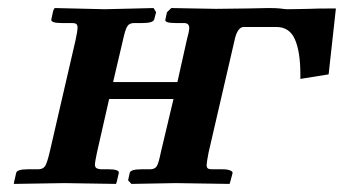

<svg xmlns="http://www.w3.org/2000/svg" viewBox="-20 -454 851 475"><path d="M595.2 -433.1 643.1 -434.1Q664.1 -434.1 671.9 -433.1Q685.5 -431.2 690.9 -431.2Q701.2 -431.2 718.8 -431.6Q736.3 -432.1 744.1 -432.1Q761.2 -433.1 811 -433.1L793 -270L723.1 -258.8V-270Q723.1 -325.7 709.7 -356.4Q696.3 -387.2 664.1 -387.2H583Q569.3 -387.2 562 -361.8L496.1 -77.1Q491.2 -51.8 491.2 -45.9Q491.2 -39.6 494.1 -37.4Q497.1 -35.2 504.9 -35.2H529.8Q543 -35.2 549.8 -32.2Q556.6 -29.3 555.2 -24.9L549.8 -4.9L547.9 1L414.1 -1Q397.9 -0.5 359.4 0Q320.8 0.5 305.2 1L296.9 -7.8L300.8 -25.9Q302.2 -35.2 330.1 -35.2H351.1Q363.3 -35.2 367.9 -43Q372.6 -50.8 377.9 -77.1L409.2 -209H250L220.2 -78.1Q214.8 -52.2 214.8 -47.9Q214.8 -41 218 -38.6Q221.2 -36.1 229 -35.2H249Q262.7 -35.2 268.8 -32.7Q274.9 -30.3 273.9 -25.9L269 -4.9L267.1 1L139.2 -1Q121.6 -1 76.4 0Q31.2 1 14.2 1L15.1 -4.9L20 -25.9Q21.5 -35.2 48.8 -35.2H75.2Q86.9 -35.6 91.8 -43.5Q96.7 -51.3 103 -78.1L167 -355Q171.9 -378.4 171.9 -384.8Q171.9 -392.1 168.9 -394.5Q166 -397 158.2 -397H132.8Q105.5 -397 106.9 -405.8L111.8 -428.2L115.2 -434.1L238.8 -431.2Q256.8 -431.6 299.6 -432.6Q342.3 -433.6 359.9 -434.1L366.2 -423.8L361.8 -407.2Q360.4 -397 333 -397H312Q300.3 -397 295.2 -389.4Q290 -381.8 284.2 -355L259.8 -251H418.9L441.9 -354Q448.2 -377 448.2 -384.8Q448.2 -397 435.1 -397H414.1Q386.2 -397 389.2 -405.8L393.1 -423.8L403.8 -434.1L514.2 -432.1Q526.4 -432.1 554.7 -432.6Q583 -433.1 595.2 -433.1Z"/></svg>

Font: Linux Libertine G
Style: Semibold Italic
Weight: 600
Italic angle: -11.5°
Designer: Philipp H. Poll
Foundry: Philipp H. Poll
Version: Version 5.1.1